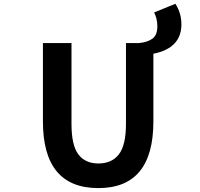

<svg xmlns="http://www.w3.org/2000/svg" viewBox="-20 -964 1040 998"><path d="M781.2 -899.4 891.6 -944.3Q922.9 -896.5 922.9 -836.9Q922.9 -713.9 777.3 -684.6V-333Q777.3 13.7 491.2 13.7Q203.1 13.7 203.1 -333V-740.2H351.6V-320.3Q351.6 -209 387.2 -161.6Q422.9 -114.3 491.2 -114.3Q561.5 -114.3 598.1 -162.1Q634.8 -210 634.8 -320.3V-740.2H702.1Q746.1 -744.1 772 -762.7Q797.9 -781.2 797.9 -827.1Q797.9 -866.2 781.2 -899.4Z"/></svg>

Font: GenEi Gothic M Regular
Style: Bold
Weight: 700
Designer: o_tamon (Modified); [Source Han Sans]
Ryoko NISHIZUKA  (kana & ideographs); Paul D. Hunt (Latin, Greek & Cyrillic); Wenl
Version: Version 1.1a;Original Version 1.004